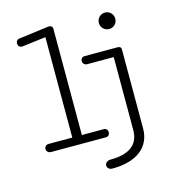

<svg xmlns="http://www.w3.org/2000/svg" viewBox="-108 -667 822 909"><g transform="rotate(-15 302.5 -213.0)"><path d="M487.8 -571.8C465.3 -571.8 447.3 -553.7 447.3 -531.2C447.3 -508.8 465.3 -491.2 487.8 -491.2C510.3 -491.2 527.8 -508.8 527.8 -531.2C527.8 -553.7 510.3 -571.8 487.8 -571.8ZM331.1 150.9C450.7 150.9 520.5 96.7 520.5 4.9V-383.3C520.5 -393.6 512.7 -397.5 502.9 -397.5H341.8C329.1 -397.5 322.3 -388.2 322.3 -378.4C322.3 -368.2 329.6 -357.4 343.8 -357.4H473.6V0C473.6 75.7 419.9 107.4 334.5 107.4C315.4 107.4 306.2 118.7 306.2 129.4C306.2 140.1 314.9 150.9 331.1 150.9ZM232.4 -561.5C232.4 -571.3 225.1 -577.1 214.8 -577.1C212.4 -577.1 210.9 -576.7 209.5 -576.7L63.5 -557.6C52.7 -556.2 47.9 -547.4 47.9 -538.1C47.9 -527.8 54.7 -517.6 67.9 -517.6C68.8 -517.6 69.8 -518.1 71.3 -518.1L185.5 -532.2V-40H69.3C55.7 -40 48.8 -30.3 48.8 -20.5C48.8 -10.3 56.2 0 71.3 0H339.4C352.5 0 358.9 -9.8 358.9 -20C358.9 -29.8 352.5 -40 339.8 -40H232.4Z"/></g></svg>

Font: Cutive Mono
Style: Regular
Weight: 400
Monospace: yes
Designer: Vernon Adams
Foundry: Vernon Adams
Version: Version 1.002